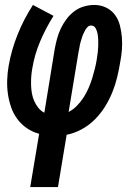

<svg xmlns="http://www.w3.org/2000/svg" viewBox="-20 -540 540 775"><path d="M102 215 138 0Q111 -7 88.5 -22.5Q66 -38 50 -59.5Q34 -81 25 -107Q16 -133 12 -160.5Q8 -188 9 -217Q10 -246 15 -275Q26 -338 51 -400.5Q76 -463 113 -520L196 -476Q164 -425 141.5 -371.5Q119 -318 110 -262Q107 -245 106 -228.5Q105 -212 105.5 -195Q106 -178 109 -162Q112 -146 118.5 -131.5Q125 -117 135 -104.5Q145 -92 159 -85L201 -343Q205 -364 210.5 -384.5Q216 -405 225.5 -425Q235 -445 248.5 -463Q262 -481 280 -494.5Q298 -508 319 -514Q340 -520 361 -520Q386 -520 408 -509.5Q430 -499 444 -480Q458 -461 464 -437.5Q470 -414 472 -389Q474 -364 472 -338.5Q470 -313 465 -288Q460 -257 452.5 -226.5Q445 -196 433 -166.5Q421 -137 403.5 -109Q386 -81 362.5 -57.5Q339 -34 309.5 -18Q280 -2 249 4L214 215ZM257 -88Q276 -98 291 -113.5Q306 -129 317.5 -147Q329 -165 337.5 -184.5Q346 -204 352 -223.5Q358 -243 363 -263Q368 -283 371 -303Q373 -315 374.5 -328Q376 -341 376.5 -353.5Q377 -366 376.5 -378.5Q376 -391 374 -403Q372 -415 366 -426Q360 -437 347 -437Q339 -437 333 -430.5Q327 -424 323.5 -417.5Q320 -411 316.5 -403.5Q313 -396 311 -389Q309 -382 306.5 -374.5Q304 -367 302.5 -359.5Q301 -352 300 -344.5Q299 -337 297 -330Z"/></svg>

Font: Iosevka Oblique
Style: Bold
Weight: 700
Italic angle: -9°
Monospace: yes
Designer: Belleve Invis
Foundry: Belleve Invis
Version: Version 32.5.0; ttfautohint (v1.8.4)